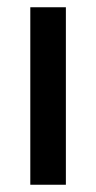

<svg xmlns="http://www.w3.org/2000/svg" viewBox="-20 -509 264 529"><path d="M161.5 0H63.5V-489H161.5Z"/></svg>

Font: Anek Malayalam Medium
Style: Regular
Weight: 500
Designer: Maithili Shingre (Malayalam) & Yesha Goshar (Latin)
Foundry: Ek Type
Version: Version 1.003